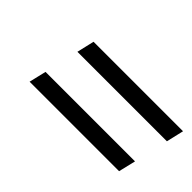

<svg xmlns="http://www.w3.org/2000/svg" viewBox="-30 -592 622 622"><g transform="rotate(45 280.5 -281.0)"><path d="M151 -400H561L547 -340H137ZM110 -221H520L506 -162H96Z"/></g></svg>

Font: Panefresco 250wt
Style: Italic
Weight: 300
Version: Version 1.000